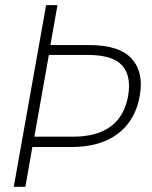

<svg xmlns="http://www.w3.org/2000/svg" viewBox="-20 -722 586 742"><path d="M112.8 -193.8H262.2Q446.8 -193.8 475.1 -351.1Q488.3 -428.7 451.9 -469.2Q415.5 -509.8 317.9 -509.8H168.9ZM520 -351.1Q503.9 -257.8 436.3 -205.8Q368.7 -153.8 254.9 -153.8H105L78.1 0H33.2L158.2 -702.1H202.1L174.8 -547.9H325.2Q441.4 -547.9 489 -495.1Q536.6 -442.4 520 -351.1Z"/></svg>

Font: SVN-Poppins ExtraLight
Style: Italic
Weight: 200
Italic angle: -10°
Designer: Ninad Kale (Devanagari), Jonny Pinhorn (Latin)
Foundry: Indian Type Foundry
Version: Version 3.002 2017